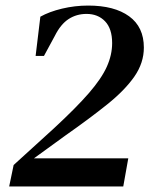

<svg xmlns="http://www.w3.org/2000/svg" viewBox="-20 -670 544 690"><path d="M13 0 29 -77 174 -209Q254 -283 299.5 -335.5Q345 -388 364 -430.5Q383 -473 383 -515Q383 -567 357.5 -593.5Q332 -620 291 -620Q255 -620 226.5 -601.5Q198 -583 177 -541L138 -469H108L125 -610Q157 -628 203 -639Q249 -650 297 -650Q391 -650 444 -611.5Q497 -573 497 -499Q497 -444 463 -395Q429 -346 365.5 -295Q302 -244 215 -183L102 -101H441L423 0Z"/></svg>

Font: DM Serif Text
Style: Italic
Weight: 400
Italic angle: -12°
Designer: Colophon Foundry, Frank Grießhammer
Foundry: Colophon Foundry
Version: Version 5.100; ttfautohint (v1.8.2)